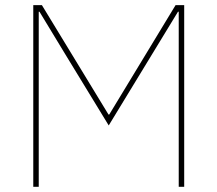

<svg xmlns="http://www.w3.org/2000/svg" viewBox="-20 -718 836 738"><path d="M107.9 0V-698.2H141.1L397 -277.8H399.9L654.8 -698.2H688V0H667V-672.9H664.1L397.9 -235.8L231.9 -507.8L131.8 -672.9H128.9V0Z"/></svg>

Font: Anuphan Thin
Style: Regular
Weight: 250
Designer: Mike Abbink, Paul van der Laan, Pieter van Rosmalen, Mint Tantisuwanna
Foundry: Bold Monday; Cadson Demak
Version: Version 3.002;hotconv 1.0.109;makeotfexe 2.5.65596